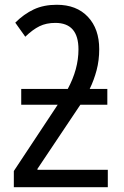

<svg xmlns="http://www.w3.org/2000/svg" viewBox="-20 -785 518 805"><path d="M44 -690 86 -631Q117 -661 145.5 -675Q174 -689 212 -689Q309 -689 309 -578Q309 -495 264 -412H69V-346H222L38 -68V0H432V-73H137V-77L317 -346H430V-412H356Q374 -449 385 -490.5Q396 -532 396 -579Q396 -664 348.5 -714.5Q301 -765 218 -765Q163 -765 121.5 -745.5Q80 -726 44 -690Z"/></svg>

Font: Noto Sans Display SemiCondensed
Style: Regular
Weight: 400
Width: 4
Designer: Monotype Design team
Foundry: Monotype Imaging Inc.
Version: 1.000